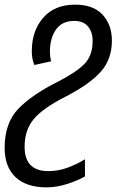

<svg xmlns="http://www.w3.org/2000/svg" viewBox="-63 -567 532 827"><path d="M137 240Q180 240 224.5 226Q269 212 303 193V119Q267 141 227.5 155.5Q188 170 145 170Q43 170 43 65Q43 -6 81.5 -53Q120 -100 218 -150Q323 -204 371 -258Q419 -312 419 -392Q419 -460 379 -503.5Q339 -547 261 -547Q172 -547 123 -490.5Q74 -434 74 -347Q74 -312 85 -287L157 -303Q152 -323 152 -344Q152 -402 178 -439.5Q204 -477 257 -477Q296 -477 316 -453Q336 -429 336 -391Q336 -328 301 -292Q266 -256 188 -216Q74 -159 15.5 -98Q-43 -37 -43 70Q-43 152 4 196Q51 240 137 240Z"/></svg>

Font: Noto Sans UI SemiCondensed
Style: Italic
Weight: 400
Width: 4
Italic angle: -12°
Designer: Monotype Design Team
Foundry: Monotype Imaging Inc.
Version: Version 1.901